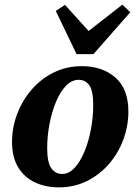

<svg xmlns="http://www.w3.org/2000/svg" viewBox="-20 -795 603 830"><path d="M235 15Q177 15 131 -6.5Q85 -28 58.5 -72Q32 -116 32 -181Q32 -244 54.5 -303Q77 -362 117.5 -408.5Q158 -455 213 -482Q268 -509 334 -509Q422 -509 478.5 -460Q535 -411 535 -313Q535 -250 513 -191Q491 -132 450.5 -85.5Q410 -39 355 -12Q300 15 235 15ZM248 -43Q278 -43 302.5 -69.5Q327 -96 345 -139.5Q363 -183 373 -235.5Q383 -288 383 -341Q383 -403 366 -426.5Q349 -450 320 -450Q290 -450 265 -424Q240 -398 222 -354.5Q204 -311 194 -259Q184 -207 184 -155Q184 -92 202 -67.5Q220 -43 248 -43ZM261 -774 363 -661 509 -775 543 -742 384 -561H311L221 -748Z"/></svg>

Font: Source Serif 4 SmText
Style: Bold Italic
Weight: 700
Italic angle: -12°
Designer: Frank Grießhammer
Foundry: Adobe
Version: Version 4.005;hotconv 1.1.0;makeotfexe 2.6.0